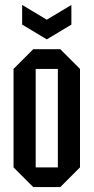

<svg xmlns="http://www.w3.org/2000/svg" viewBox="-20 -760 380 780"><path d="M35 -80V-480L115 -560H225L305 -480V-80L225 0H115ZM125 -80H215V-480H125ZM270 -740V-660L170 -600L70 -660V-740L170 -680Z"/></svg>

Font: Tektur Condensed
Style: Regular
Weight: 400
Width: 3
Designer: Adam Jagosz
Foundry: Adam Jagosz
Version: Version 1.005;gftools[0.9.30]